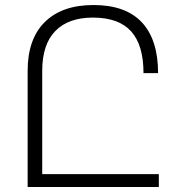

<svg xmlns="http://www.w3.org/2000/svg" viewBox="-20 -744 720 764"><path d="M612 -51V0H139H90V-462Q90 -589 158.5 -656.5Q227 -724 352 -724Q480 -724 544.5 -655Q609 -586 609 -453H551Q551 -565 501.5 -619.5Q452 -674 350 -674Q252 -674 200 -620.5Q148 -567 148 -462V-51Z"/></svg>

Font: Noto Sans Armenian Light
Style: Regular
Weight: 300
Designer: Monotype Design team
Foundry: Monotype Imaging Inc.
Version: Version 1.000